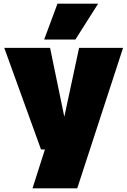

<svg xmlns="http://www.w3.org/2000/svg" viewBox="-20 -809 686 1039"><path d="M156 210 223 0H202L3 -550H251L328 -177L408 -550H646L398 210ZM219 -595 291 -789H511L388 -595Z"/></svg>

Font: Georama Black
Style: Regular
Weight: 900
Designer: Jean-Baptiste Levee
Foundry: Production Type
Version: Version 1.001